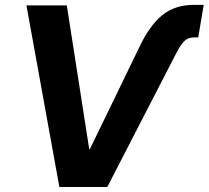

<svg xmlns="http://www.w3.org/2000/svg" viewBox="-20 -749 836 769"><path d="M536.6 -557.1Q578.1 -646 629.2 -687.7Q680.2 -729.5 756.3 -729.5H795.9L773.9 -599.1H757.3Q732.9 -599.1 718.3 -584.5Q703.6 -569.8 688 -540L409.7 0H217.8L85.9 -727.5H247.6L337.4 -151.4H339.8Z"/></svg>

Font: Inter 28pt
Style: Bold Italic
Weight: 700
Italic angle: -9.3988°
Designer: Rasmus Andersson
Foundry: rsms
Version: Version 4.001;git-66647c0bb